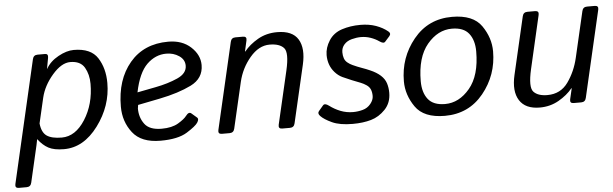

<svg xmlns="http://www.w3.org/2000/svg" viewBox="-72 -682 3313 1037"><g transform="rotate(-5 1585.0 -163.0)"><path d="M-7.3 195.3Q-29.3 195.3 -24.4 173.3L128.9 -490.7Q133.8 -512.7 155.8 -512.7H196.8Q214.8 -512.7 210.9 -490.7L200.2 -432.1H201.2Q222.7 -470.7 268.1 -495.8Q313.5 -521 352.5 -521Q445.3 -521 481.7 -464.1Q518.1 -407.2 518.1 -327.6Q518.1 -203.1 439.5 -97.4Q360.8 8.3 254.4 8.3Q200.2 8.3 169.9 -8.1Q139.6 -24.4 114.7 -57.6H113.8Q111.8 -43.9 107.9 -27.8L61.5 173.3Q56.6 195.3 34.7 195.3ZM134.3 -141.6Q139.2 -92.8 166 -74Q192.9 -55.2 247.6 -55.2Q321.8 -55.2 374.5 -137.9Q427.2 -220.7 427.2 -331.1Q427.2 -381.8 405.3 -419.7Q383.3 -457.5 328.1 -457.5Q280.3 -457.5 230.7 -400.1Q181.2 -342.8 166 -278.3Z M579.6 -193.4Q579.6 -339.8 656 -430.4Q732.4 -521 864.7 -521Q940.4 -521 987.1 -477.8Q1033.7 -434.6 1033.7 -379.9Q1033.7 -307.6 964.6 -273.4Q895.5 -239.3 793.5 -218.8L673.3 -194.8Q670.4 -176.3 670.4 -175.3Q670.4 -127 696.8 -91.3Q723.1 -55.7 789.1 -55.7Q845.2 -55.7 879.4 -76.2Q913.6 -96.7 925.8 -113.3Q942.9 -136.2 956.5 -123.5L985.4 -98.6Q994.6 -90.3 982.4 -71.3Q971.2 -53.7 921.9 -22.7Q872.6 8.3 777.3 8.3Q673.3 8.3 626.5 -52Q579.6 -112.3 579.6 -193.4ZM675.8 -262.7 775.9 -282.2Q844.2 -295.4 896 -318.6Q947.8 -341.8 947.8 -383.8Q947.8 -417 917.7 -437.3Q887.7 -457.5 848.6 -457.5Q789.6 -457.5 743.4 -412.6Q697.3 -367.7 675.8 -262.7Z M1110.4 0Q1088.4 0 1093.3 -22L1201.7 -490.7Q1206.5 -512.7 1228.5 -512.7H1269.5Q1291.5 -512.7 1286.6 -490.7L1273.4 -432.1H1275.4Q1304.2 -467.8 1350.3 -494.4Q1396.5 -521 1455.1 -521Q1538.1 -521 1568.4 -470.9Q1598.6 -420.9 1578.6 -334L1506.3 -22Q1501.5 0 1479.5 0H1437.5Q1415.5 0 1420.4 -22L1487.3 -310.5Q1509.3 -406.2 1485.8 -431.9Q1462.4 -457.5 1408.7 -457.5Q1350.1 -457.5 1302 -400.6Q1253.9 -343.8 1236.8 -270.5L1179.2 -22Q1174.3 0 1152.3 0Z M1647.5 -49.8Q1633.3 -64.9 1643.6 -76.7L1668 -105.5Q1678.2 -117.2 1699.7 -101.1Q1727.5 -80.1 1759.5 -67.6Q1791.5 -55.2 1826.7 -55.2Q1853 -55.2 1879.2 -62.3Q1905.3 -69.3 1922.4 -90.3Q1939.5 -111.3 1939.5 -132.3Q1939.5 -153.3 1933.3 -168Q1927.2 -182.6 1912.1 -192.9Q1897 -203.1 1881.8 -209Q1861.3 -216.8 1834.7 -227.5Q1808.1 -238.3 1785.2 -249Q1762.7 -259.8 1745.1 -279.8Q1727.5 -299.8 1719.2 -323.5Q1710.9 -347.2 1710.9 -374Q1710.9 -414.1 1735.4 -452.4Q1759.8 -490.7 1805.9 -505.9Q1852.1 -521 1906.2 -521Q1953.1 -521 1990.7 -507.6Q2028.3 -494.1 2054.7 -472.2Q2069.3 -460 2056.6 -445.8L2032.2 -418.5Q2022.9 -408.2 2001 -423.8Q1981.4 -437.5 1956.1 -446.3Q1930.7 -455.1 1903.8 -455.1Q1880.4 -455.1 1854.2 -448.2Q1828.1 -441.4 1812.5 -423.8Q1796.9 -406.2 1796.9 -381.8Q1796.9 -364.3 1801.8 -349.6Q1806.6 -335 1819.1 -325Q1831.5 -314.9 1845.7 -308.6Q1871.1 -296.9 1894.8 -288.6Q1918.5 -280.3 1938 -271.5Q1972.2 -256.8 1993.7 -237.3Q2015.1 -217.8 2022.7 -193.8Q2030.3 -169.9 2030.3 -142.1Q2030.3 -87.9 1996.3 -52.2Q1962.4 -16.6 1918.9 -4.2Q1875.5 8.3 1819.3 8.3Q1749.5 8.3 1707.8 -11Q1666 -30.3 1647.5 -49.8Z M2114.3 -196.3Q2114.3 -325.2 2194.1 -423.1Q2273.9 -521 2403.3 -521Q2517.6 -521 2563 -455.3Q2608.4 -389.6 2608.4 -316.4Q2608.4 -187.5 2528.6 -89.6Q2448.7 8.3 2319.3 8.3Q2205.1 8.3 2159.7 -57.4Q2114.3 -123 2114.3 -196.3ZM2205.1 -189Q2205.1 -127.9 2233.6 -91.6Q2262.2 -55.2 2325.7 -55.2Q2401.9 -55.2 2459.7 -124.3Q2517.6 -193.4 2517.6 -323.7Q2517.6 -384.8 2489 -421.1Q2460.4 -457.5 2397 -457.5Q2320.8 -457.5 2262.9 -388.4Q2205.1 -319.3 2205.1 -189Z M2712.4 -178.7 2784.7 -490.7Q2789.6 -512.7 2811.5 -512.7H2853.5Q2875.5 -512.7 2870.6 -490.7L2804.2 -202.1Q2782.2 -106 2805.7 -80.6Q2829.1 -55.2 2880.4 -55.2Q2952.1 -55.2 2992.7 -112.1Q3033.2 -168.9 3050.3 -242.2L3107.9 -490.7Q3112.8 -512.7 3134.8 -512.7H3176.8Q3198.7 -512.7 3193.8 -490.7L3085.4 -22Q3080.6 0 3058.6 0H3017.6Q2995.6 0 3000.5 -22L3014.2 -80.6H3012.2Q2983.4 -44.9 2936.8 -18.3Q2890.1 8.3 2834 8.3Q2755.9 8.3 2724.1 -41.7Q2692.4 -91.8 2712.4 -178.7Z"/></g></svg>

Font: Istok Web
Style: BoldItalic
Weight: 700
Italic angle: -13°
Designer: Andrey V. Panov
Foundry: Andrey V. Panov
Version: Version 1.0.2g